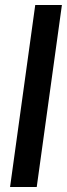

<svg xmlns="http://www.w3.org/2000/svg" viewBox="-20 -743 266 763"><path d="M20 0 120 -723H226L126 0Z"/></svg>

Font: Archivo Narrow SemiBold
Style: Italic
Weight: 600
Italic angle: -8°
Designer: Hector Gatti
Foundry: Omnibus-Type
Version: Version 3.002